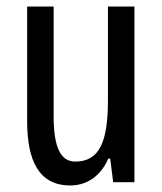

<svg xmlns="http://www.w3.org/2000/svg" viewBox="-20 -623 496 587"><path d="M391 -603H310V-317C310 -189 284 -129 210 -129C165 -129 144 -173 144 -268V-603H63V-253C63 -133 98 -56 195 -56C246 -56 288 -85 311 -138H317L326 -66H391Z"/></svg>

Font: Noto Sans Malayalam UI ExtraCondensed
Style: Regular
Weight: 400
Width: 2
Designer: Jelle Bosma - Monotype Design Team
Foundry: Monotype Imaging Inc.
Version: Version 2.104